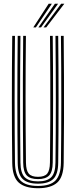

<svg xmlns="http://www.w3.org/2000/svg" viewBox="-20 -990 402 1017"><path d="M181.3 7Q112.4 7 79.1 -23Q45.7 -53.1 44.8 -127.8Q44 -198.3 43.4 -280.3Q42.9 -362.2 42.9 -450.1Q42.9 -538 43.3 -626.9Q43.8 -715.8 44.8 -800H59.3Q58.5 -723 57.9 -635.8Q57.4 -548.6 57.4 -459Q57.4 -369.5 57.9 -285Q58.5 -200.5 59.3 -129Q60.2 -63.5 87.9 -34.3Q115.6 -5.1 181.3 -5.1Q246.8 -5.1 274.4 -34.3Q301.9 -63.5 302.8 -129Q303.7 -199.1 304.2 -280.9Q304.7 -362.8 304.7 -450.7Q304.7 -538.6 304.3 -627.4Q303.9 -716.2 302.8 -800H317.3Q318.4 -697.5 318.9 -582.6Q319.4 -467.7 319 -351.4Q318.6 -235.1 317.3 -127.8Q316.4 -52.5 282.9 -22.7Q249.4 7 181.3 7ZM181.3 -17.1Q126.4 -17.1 100.4 -41.6Q74.4 -66 73.8 -128Q73 -206.1 72.4 -288.5Q71.9 -371 71.9 -456.2Q71.9 -541.4 72.4 -627.7Q72.9 -714.1 73.8 -800H88.3Q87.4 -719.5 86.9 -633.3Q86.4 -547 86.4 -459.7Q86.4 -372.5 86.9 -288.5Q87.5 -204.5 88.3 -128.4Q88.9 -73.5 110.9 -51.3Q132.9 -29.2 181.3 -29.2Q229.4 -29.2 251.3 -51.2Q273.2 -73.1 273.8 -128.4Q274.7 -204 275.2 -286.8Q275.7 -369.6 275.7 -456Q275.7 -542.4 275.2 -629.3Q274.7 -716.2 273.8 -800H288.3Q289.2 -718.6 289.7 -632.3Q290.2 -546 290.2 -459.1Q290.2 -372.2 289.7 -288.4Q289.1 -204.6 288.3 -128Q287.7 -66.5 262.1 -41.8Q236.5 -17.1 181.3 -17.1ZM181.3 -41.3Q140.3 -41.3 121.8 -60.6Q103.4 -79.9 102.8 -128.8Q101.7 -222.4 101.3 -335.3Q100.9 -448.3 101.2 -567.8Q101.5 -687.3 102.8 -800H117.3Q116.5 -719.2 115.9 -638.5Q115.4 -557.7 115.4 -475.1Q115.4 -392.5 115.9 -306.4Q116.4 -220.3 117.5 -128.8Q118.1 -87.1 132.3 -70.2Q146.5 -53.4 181.3 -53.4Q215.9 -53.4 230 -70.2Q244 -87.1 244.6 -128.8Q246.1 -255.9 246.5 -367Q246.9 -478 246.4 -583.7Q245.9 -689.4 244.8 -800H259.3Q260.2 -723.3 260.7 -636.5Q261.2 -549.6 261.2 -460.4Q261.2 -371.2 260.7 -286.3Q260.2 -201.4 259.3 -128.8Q258.7 -79.3 240.1 -60.3Q221.5 -41.3 181.3 -41.3ZM156.4 -845 237.8 -970.2H254.7L170.2 -845ZM210.8 -845 303.8 -970.2H320.7L224.8 -845ZM183.5 -845 270.8 -970.2H287.7L197.5 -845Z"/></svg>

Font: Big Shoulders Inline Display SC Thin
Style: Regular
Weight: 100
Designer: Patric King
Foundry: XO Type Co
Version: Version 2.002